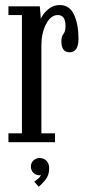

<svg xmlns="http://www.w3.org/2000/svg" viewBox="-20 -548 338 740"><path d="M12.5 0V-34H64.5V-490H12.5V-523.5H133.5L137.5 -474.5Q138.5 -480.5 147.8 -493.5Q157 -506.5 172.8 -517.5Q188.5 -528.5 210.5 -528.5Q248.5 -528.5 265.5 -491Q282.5 -453.5 282.5 -399Q282.5 -346.5 248.5 -346.5Q216.5 -346.5 216.5 -389Q216.5 -407.5 224.5 -417Q232.5 -426.5 232.5 -448Q232.5 -490 203 -490Q175.5 -490 157.5 -455Q139.5 -420 139.5 -374V-34H192V0ZM129 171.5 112 152Q116.5 149.5 126.2 141.2Q136 133 137.5 126Q136.5 127.5 132 127.5Q118 127.5 108.5 117.8Q99 108 99 94Q99 80 108.8 70.5Q118.5 61 132.5 61Q148.5 61 159 71.5Q169.5 82 169.5 100.5Q169.5 127.5 155 145.2Q140.5 163 129 171.5Z"/></svg>

Font: Imbue 10pt
Style: Regular
Weight: 400
Designer: Tyler Finck
Foundry: Etcetera Type Company
Version: Version 1.102; ttfautohint (v1.8.3)